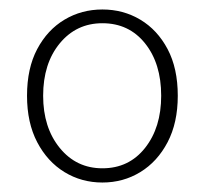

<svg xmlns="http://www.w3.org/2000/svg" viewBox="-20 -827 435 405"><path d="M196 -442Q152 -442 116 -464Q80 -486 58.5 -527Q37 -568 37 -625Q37 -683 58.5 -723.5Q80 -764 116 -785.5Q152 -807 196 -807Q240 -807 276 -785.5Q312 -764 333.5 -723.5Q355 -683 355 -625Q355 -568 333.5 -527Q312 -486 276 -464Q240 -442 196 -442ZM196 -472Q252 -472 286 -515Q320 -558 320 -625Q320 -693 286 -735.5Q252 -778 196 -778Q141 -778 106 -735.5Q71 -693 71 -625Q71 -558 106 -515Q141 -472 196 -472Z"/></svg>

Font: Noto Sans HK Thin
Style: Regular
Weight: 100
Designer: Ryoko NISHIZUKA 西塚涼子 (kana, bopomofo & ideographs); Paul D. Hunt (Latin, Greek & Cyrillic); Sandoll Communications 산돌커뮤니
Foundry: Adobe
Version: Version 2.004-H2;hotconv 1.0.118;makeotfexe 2.5.65603